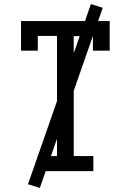

<svg xmlns="http://www.w3.org/2000/svg" viewBox="-20 -838 640 940"><path d="M163 0V-74H259V-662H165V-590H83V-735H517V-590H435V-661H341V-74H437V0ZM175 82 117 64 425 -818 483 -800Z"/></svg>

Font: Iosevka Slab Extended
Style: Regular
Weight: 400
Width: 7
Monospace: yes
Designer: Belleve Invis
Foundry: Belleve Invis
Version: Version 11.1.1; ttfautohint (v1.8.3)